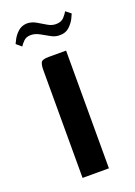

<svg xmlns="http://www.w3.org/2000/svg" viewBox="-121 -654 496 705"><g transform="rotate(-20 127.0 -301.5)"><path d="M76 0V-422Q76 -440 80.5 -450Q85 -460 111 -460H179V0ZM179 -521Q161 -520 144 -529.5Q127 -539 110 -548.5Q93 -558 76 -558Q58 -558 47.5 -547Q37 -536 33 -529L13 -546Q14 -548 21 -562Q28 -576 42 -589Q56 -602 77 -603Q95 -603 112 -593.5Q129 -584 145 -574Q161 -564 178 -564Q199 -564 210 -576.5Q221 -589 225 -597L245 -581Q244 -578 237 -563.5Q230 -549 215.5 -535Q201 -521 179 -521Z"/></g></svg>

Font: Genos Medium
Style: Regular
Weight: 500
Designer: Robert E. Leuschke
Foundry: Robert E. Leuschke
Version: Version 1.010; ttfautohint (v1.8.3)